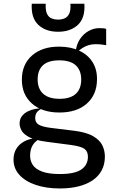

<svg xmlns="http://www.w3.org/2000/svg" viewBox="-20 -812 640 1058"><path d="M300 -637Q232 -637 191.2 -675Q150.5 -713 155 -791.5H232Q230 -755 239 -736Q248 -717 264.5 -710.5Q281 -704 300 -704Q319.5 -704 335.8 -710.8Q352 -717.5 361.2 -736.2Q370.5 -755 368 -791.5H445Q450 -713 409.2 -675Q368.5 -637 300 -637ZM311 226.5Q235 226.5 177.2 207Q119.5 187.5 87 151.8Q54.5 116 54.5 67.5Q54.5 33.5 69.8 8.2Q85 -17 112.5 -32.2Q140 -47.5 176 -50L197 -47.5Q184.5 -39.5 172.8 -28Q161 -16.5 153.5 1.8Q146 20 146 47.5Q146 74.5 160.8 97Q175.5 119.5 211.5 133.2Q247.5 147 310 147Q391.5 147 428 122Q464.5 97 464.5 51.5Q464.5 22 445 8Q425.5 -6 368.5 -13.5L239 -30.5Q173 -39 140.8 -56.2Q108.5 -73.5 98.2 -93.8Q88 -114 88 -131Q88 -155.5 100.8 -172Q113.5 -188.5 133.2 -198.2Q153 -208 174.2 -211.8Q195.5 -215.5 212 -214Q195 -207 184.5 -194.8Q174 -182.5 174 -160.5Q174 -137 193.2 -125.2Q212.5 -113.5 258.5 -107.5L388.5 -91.5Q457.5 -83 494.2 -61Q531 -39 544.5 -10Q558 19 558 50.5Q558 94 540.2 127Q522.5 160 489.8 182Q457 204 411.8 215.2Q366.5 226.5 311 226.5ZM307.5 -192Q212.5 -192 156.5 -241Q100.5 -290 100.5 -373Q100.5 -457.5 157.2 -506.8Q214 -556 308.5 -555Q370.5 -554.5 417.2 -532.5Q464 -510.5 489.8 -470Q515.5 -429.5 514.5 -373Q513.5 -289.5 458.2 -240.8Q403 -192 307.5 -192ZM308.5 -267.5Q367.5 -267.5 397.5 -294.8Q427.5 -322 427.5 -373.5Q427.5 -424 397.8 -451.8Q368 -479.5 306.5 -479.5Q246 -479.5 216.8 -452.5Q187.5 -425.5 187.5 -374Q187.5 -323 218 -295.2Q248.5 -267.5 308.5 -267.5ZM403.5 -523.5 397 -528.5Q401.5 -568 420.8 -596.8Q440 -625.5 468.2 -641.2Q496.5 -657 526.5 -657Q542.5 -657 550.8 -656Q559 -655 565 -652.5V-563Q549.5 -565.5 537 -567Q524.5 -568.5 505.5 -568.5Q485.5 -568.5 467.8 -563Q450 -557.5 434.2 -547.5Q418.5 -537.5 403.5 -523.5Z"/></svg>

Font: Spline Sans Mono
Style: Regular
Weight: 400
Monospace: yes
Designer: Eben Sorkin, Mirko Velimirovic
Foundry: Sorkin Type
Version: Version 1.004